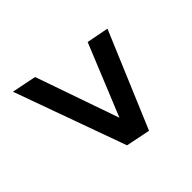

<svg xmlns="http://www.w3.org/2000/svg" viewBox="-107 -752 803 803"><g transform="rotate(45 295.0 -350.0)"><path d="M36 -117 58 -226 428 -355 110 -485 129 -583 554 -404 532 -296Z"/></g></svg>

Font: Montserrat Thin SemiBold
Style: Italic
Weight: 600
Italic angle: -11.3°
Version: Version 9.000